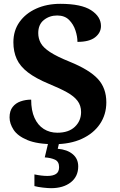

<svg xmlns="http://www.w3.org/2000/svg" viewBox="-20 -744 626 1004"><path d="M264 10Q175 10 123.5 -11.5Q72 -33 51 -65.5Q30 -98 30 -130Q30 -164 46 -184.5Q62 -205 88 -214Q114 -223 143 -223Q143 -166 160.5 -127.5Q178 -89 209 -69.5Q240 -50 280 -50Q339 -50 371.5 -81Q404 -112 404 -158Q404 -192 385.5 -216.5Q367 -241 330 -261.5Q293 -282 237 -305Q167 -334 126 -365.5Q85 -397 67.5 -435.5Q50 -474 50 -523Q50 -584 82 -629Q114 -674 169.5 -699Q225 -724 295 -724Q405 -724 456.5 -690.5Q508 -657 508 -608Q508 -573 477.5 -549Q447 -525 385 -525Q385 -553 374.5 -585Q364 -617 341 -640Q318 -663 279 -663Q239 -663 209.5 -639.5Q180 -616 180 -571Q180 -543 193 -519Q206 -495 242 -471.5Q278 -448 345 -421Q448 -379 492 -331Q536 -283 536 -209Q536 -145 502.5 -95.5Q469 -46 408 -18Q347 10 264 10ZM247 240Q231 240 204.5 237Q178 234 160 229V168Q198 176 228 176Q257 176 273 165.5Q289 155 289 130Q289 101 267.5 91Q246 81 214 79L235 -9H292L282 34Q331 38 360 62Q389 86 389 126Q389 179 350 209.5Q311 240 247 240Z"/></svg>

Font: Noto Serif NP Hmong
Style: Regular
Weight: 400
Designer: Dalton Maag Ltd
Foundry: Dalton Maag Ltd
Version: Version 1.001